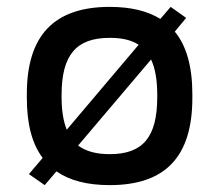

<svg xmlns="http://www.w3.org/2000/svg" viewBox="-20 -529 640 558"><path d="M58 -256V-244C58 -169 73 -111 104 -70L64 -23L110 9L144 -31C183 -4 234 9 299 9C460 9 539 -73 539 -244V-256C539 -335 522 -396 488 -437L521 -477L476 -509L446 -474C409 -497 360 -509 299 -509C138 -509 58 -427 58 -256ZM159 -247V-253C159 -370 202 -419 299 -419C334 -419 361 -413 383 -399L174 -152C164 -177 159 -208 159 -247ZM207 -106 419 -356C431 -331 437 -297 437 -253V-247C437 -130 395 -81 299 -81C260 -81 230 -89 207 -106Z"/></svg>

Font: LT Wave Mono Medium
Style: Regular
Weight: 500
Designer: Daniel Lyons
Version: Version 2.5 (Glyphs App)